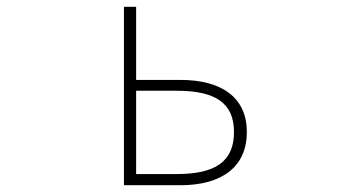

<svg xmlns="http://www.w3.org/2000/svg" viewBox="-20 -547 1040 567"><path d="M346 0H513C636 0 709 -55 709 -157C709 -258 636 -311 513 -311H382V-527H346ZM382 -33V-279H502C616 -279 671 -243 671 -157C671 -70 616 -33 502 -33Z"/></svg>

Font: Harano Aji Gothic CN ExtraLight
Style: Regular
Weight: 250
Foundry: Masamichi Hosoda
Version: HaranoAjiGothicCN-ExtraLight version 20230610;ttx 4.39.4